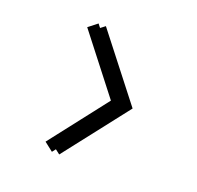

<svg xmlns="http://www.w3.org/2000/svg" viewBox="-95 -630 722 703"><g transform="rotate(20 266.0 -278.0)"><path d="M203.5 -28 168.5 -55 342.5 -278 168.5 -501 203.5 -528 398.5 -278ZM175 -28 140.5 -55 314 -278 140.5 -501 175 -528 370 -278Z"/></g></svg>

Font: Spartan Thin Light
Style: Regular
Weight: 300
Version: Version 1.004